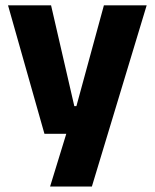

<svg xmlns="http://www.w3.org/2000/svg" viewBox="-20 -511 566 703"><path d="M332 -122.4 250.1 -87 360.4 -491.4H517L316.4 172H163.4L240.2 -78.1L312.1 -21.2H142.7L9.4 -491.4H167L252.1 -122.4Z"/></svg>

Font: Anek Latin Medium
Style: Regular
Weight: 500
Designer: Yesha Goshar
Foundry: Ek Type
Version: Version 1.003